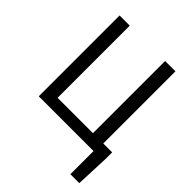

<svg xmlns="http://www.w3.org/2000/svg" viewBox="-257 -877 1232 1232"><g transform="rotate(45 359.0 -261.0)"><path d="M597.6 210.1V0H100.6V-733.4H193V-78.6H513.8V-733.4H607.4V-78.6H688.1V-22.8L678.6 210.1Z"/></g></svg>

Font: Noto Sans TC
Style: Regular
Weight: 100
Designer: Ryoko NISHIZUKA 西塚涼子 (kana, bopomofo & ideographs); Paul D. Hunt (Latin, Greek & Cyrillic); Sandoll Communications 산돌커뮤니
Foundry: Adobe
Version: Version 2.004;hotconv 1.0.118;makeotfexe 2.5.65603